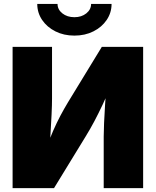

<svg xmlns="http://www.w3.org/2000/svg" viewBox="-20 -969 803 989"><path d="M717.3 0H514.2V-265.6Q514.2 -293.5 516.1 -335.9Q518.1 -378.4 521.2 -429Q524.4 -479.5 528.3 -530.8L553.2 -528.3Q528.8 -472.7 507.8 -428.2Q486.8 -383.8 466.3 -345Q445.8 -306.2 420.9 -265.6L258.3 0H44.9V-727.5H248V-460.9Q248 -427.7 245.6 -377.9Q243.2 -328.1 240 -276.4Q236.8 -224.6 234.4 -185.1L215.8 -197.8Q234.4 -251 253.2 -293.9Q272 -336.9 291 -372.8Q310.1 -408.7 330.1 -441.9L504.4 -727.5H717.3ZM363.3 -785.6Q308.6 -785.6 265.4 -807.4Q222.2 -829.1 197 -866.2Q171.9 -903.3 171.9 -948.7H276.4Q276.4 -919.9 301.3 -900.1Q326.2 -880.4 363.3 -880.4Q399.9 -880.4 424.6 -900.1Q449.2 -919.9 449.2 -948.7H554.7Q554.7 -903.3 529.5 -866.2Q504.4 -829.1 461.2 -807.4Q418 -785.6 363.3 -785.6Z"/></svg>

Font: Inter 18pt Black
Style: Regular
Weight: 900
Designer: Rasmus Andersson
Foundry: rsms
Version: Version 4.001;git-66647c0bb